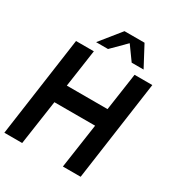

<svg xmlns="http://www.w3.org/2000/svg" viewBox="-217 -1033 1081 1166"><g transform="rotate(30 323.0 -449.5)"><path d="M498.5 -700H623L524.5 0H400L445.5 -312.5H160L114.5 0H-10.5L88 -700H213L175 -437.5H460.5ZM453.5 -899 530 -755H446.5L377 -851.5L280.5 -755H197L313 -899Z"/></g></svg>

Font: Urbanist
Style: Bold Italic
Weight: 700
Italic angle: -8°
Designer: Corey Hu
Foundry: Corey Hu
Version: Version 1.330; ttfautohint (v1.8.4.7-5d5b)